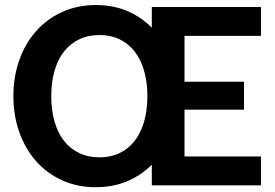

<svg xmlns="http://www.w3.org/2000/svg" viewBox="-20 -754 1118 781"><path d="M385 -114Q430.5 -114 466.8 -131.5Q503 -149 528 -181.2Q553 -213.5 566.2 -259.5Q579.5 -305.5 579.5 -363Q579.5 -420 566.2 -466Q553 -512 528 -544.2Q503 -576.5 466.8 -594Q430.5 -611.5 385 -611.5Q338.5 -611.5 302 -594Q265.5 -576.5 240.2 -544.2Q215 -512 201.8 -466Q188.5 -420 188.5 -363Q188.5 -305.5 201.8 -259.5Q215 -213.5 240.2 -181.2Q265.5 -149 302 -131.5Q338.5 -114 385 -114ZM730.5 -608V-421.5H972.5V-308H730.5V-117.5H1041.5V0H597.5V-84Q554 -40.5 496.8 -16.5Q439.5 7.5 369.5 7.5Q294.5 7.5 232.8 -20.5Q171 -48.5 127 -98.2Q83 -148 58.8 -215.8Q34.5 -283.5 34.5 -363Q34.5 -442.5 58.8 -510.2Q83 -578 127 -627.5Q171 -677 232.8 -705.2Q294.5 -733.5 369.5 -733.5Q439.5 -733.5 496.8 -709.5Q554 -685.5 597.5 -641.5V-725.5H1041.5V-608Z"/></svg>

Font: Lato 2
Style: Regular
Weight: 800
Designer: Lukasz Dziedzic with Adam Twardoch and Botio Nikoltchev
Foundry: tyPoland Lukasz Dziedzic
Version: Version 2.015; 2015-08-06; http://www.latofonts.com/